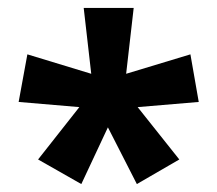

<svg xmlns="http://www.w3.org/2000/svg" viewBox="-20 -781 548 484"><path d="M317 -761 298 -595 460 -644 481 -524 327 -511 432 -379 325 -317 252 -460 185 -317 76 -379 180 -511 27 -524 49 -644 210 -595 191 -761Z"/></svg>

Font: Noto Sans Armenian SemiCondensed
Style: Bold
Weight: 700
Width: 4
Designer: Monotype Design Team
Foundry: Monotype Imaging Inc.
Version: Version 2.008; ttfautohint (v1.8.4.7-5d5b)